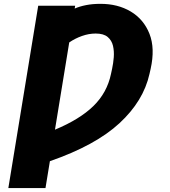

<svg xmlns="http://www.w3.org/2000/svg" viewBox="-20 -755 865 979"><path d="M363.3 -725.6 360.8 -711.4Q386.7 -722.7 419.4 -729Q452.1 -735.4 491.2 -735.4Q580.1 -735.8 646.5 -696.3Q712.9 -656.7 742.2 -582.5Q771.5 -508.3 748 -403.3L742.2 -377.9Q711.4 -239.7 589.1 -126.7Q466.8 -13.7 234.4 66.9L211.9 204.1H22.5L174.8 -725.6ZM260.3 -93.8Q386.7 -146.5 456.3 -214.4Q525.9 -282.2 545.9 -377.9L551.8 -405.3Q557.6 -432.1 560.1 -462.9Q562.5 -493.7 556.2 -521.2Q549.8 -548.8 529.1 -566.4Q508.3 -584 467.8 -584Q433.1 -584 397.9 -571.5Q362.8 -559.1 333 -538.6Z"/></svg>

Font: Inter Black
Style: Italic
Weight: 900
Italic angle: -9.39999°
Designer: Rasmus Andersson
Foundry: rsms
Version: Version 4.000;git-a52131595